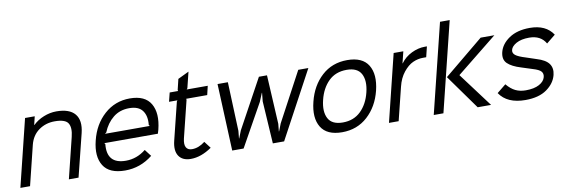

<svg xmlns="http://www.w3.org/2000/svg" viewBox="-58 -1303 5261 1778"><g transform="rotate(-10 2572.5 -414.5)"><path d="M667 -402 567 0H476L570 -382Q591 -466 565 -509Q539 -552 439 -552Q355 -552 290 -506Q225 -460 203 -374L111 0H20L175 -630H266L247 -551H249Q291 -592 350.5 -616Q410 -640 470 -640Q593 -640 644 -578.5Q695 -517 667 -402Z M878 -357H1300L1292 -367Q1301 -452 1264 -502Q1227 -552 1140 -552Q1051 -552 988.5 -501.5Q926 -451 892 -367ZM1372 -310Q1369 -301 1361 -273H857L865 -263Q846 -78 1027 -78Q1130 -78 1215 -146L1264 -82Q1149 10 1005 10Q856 10 801.5 -78Q747 -166 783 -310Q819 -458 920.5 -549Q1022 -640 1161 -640Q1304 -640 1356.5 -549.5Q1409 -459 1372 -310Z M1771 -124 1820 -60Q1719 10 1622 10Q1544 10 1510 -41Q1476 -92 1499 -184L1586 -536L1593 -546H1514L1535 -630H1614L1612 -640L1636 -740L1740 -790L1703 -640L1695 -630H1893L1873 -546H1675L1677 -536L1591 -188Q1578 -133 1593.5 -105Q1609 -77 1649 -77Q1711 -77 1771 -124Z M2744 -630H2839L2500 0H2394L2369 -399L2377 -479H2375L2342 -399L2119 0H2012L1985 -630H2082L2100 -170L2093 -99H2095L2123 -170L2374 -630H2450L2475 -170L2468 -99H2470L2498 -170Z M3329 -315Q3355 -421 3320.5 -486.5Q3286 -552 3184 -552Q3080 -552 3014 -487Q2948 -422 2922 -315Q2896 -209 2930.5 -143.5Q2965 -78 3067 -78Q3170 -78 3236.5 -143Q3303 -208 3329 -315ZM3420 -315Q3384 -170 3285.5 -80Q3187 10 3045 10Q2902 10 2848 -79Q2794 -168 2831 -315Q2867 -461 2965 -550.5Q3063 -640 3205 -640Q3348 -640 3402 -551.5Q3456 -463 3420 -315Z M3955 -637 3931 -539H3901Q3852 -539 3805.5 -518Q3759 -497 3716 -443.5Q3673 -390 3654 -311L3577 0H3486L3641 -630H3732L3705 -521H3707Q3747 -576 3809.5 -606.5Q3872 -637 3935 -637Z M4205 -840 3998 0H3907L4114 -840ZM4206 -321 4446 0H4320L4088 -324L4459 -630H4588L4206 -323Z M5064 -173Q5045 -96 4970 -42.5Q4895 11 4769 11Q4597 11 4525 -97L4609 -165Q4648 -118 4690 -97.5Q4732 -77 4787 -77Q4866 -77 4913.5 -103Q4961 -129 4971 -169Q4979 -201 4960.5 -222Q4942 -243 4884 -260Q4832 -276 4781 -293Q4695 -319 4655.5 -357.5Q4616 -396 4633 -464Q4652 -538 4727.5 -589Q4803 -640 4922 -640Q5073 -640 5140 -538L5056 -470Q5009 -552 4901 -552Q4826 -552 4780 -526.5Q4734 -501 4726 -467Q4719 -438 4745 -417.5Q4771 -397 4841 -376L4934 -345Q5018 -320 5048.5 -277.5Q5079 -235 5064 -173Z"/></g></svg>

Font: Sinkin Sans 400 Italic
Style: Italic
Weight: 400
Italic angle: -112°
Designer: Keith Bates
Foundry: K-Type
Version: Sinkin Sans (version 1.0)  by Keith Bates   •   © 2014   www